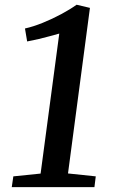

<svg xmlns="http://www.w3.org/2000/svg" viewBox="-20 -772 476 792"><path d="M35 -44.5 147.5 -56 224.5 -633.5Q206 -628.5 184.5 -622.5Q163 -616.5 139.5 -611Q116 -605.5 92 -601L83 -654.5Q117 -662 156.5 -678Q196 -694 232.8 -713.8Q269.5 -733.5 296 -752.5L351 -739.5L260.5 -56.5L375 -44.5L369.5 0H28.5Z"/></svg>

Font: Merriweather 20pt Medium
Style: Italic
Weight: 500
Italic angle: -7.8°
Version: Version 2.101